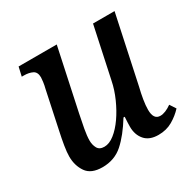

<svg xmlns="http://www.w3.org/2000/svg" viewBox="-126 -668 819 811"><g transform="rotate(-30 283.5 -263.0)"><path d="M154 10Q99 10 76.5 -22.5Q54 -55 54 -99Q54 -120 59 -150.5Q64 -181 71 -213L110 -397Q114 -412 116 -427.5Q118 -443 118 -449Q118 -475 101 -483.5Q84 -492 59 -492H49L59 -536H245L181 -236Q174 -203 168 -170Q162 -137 162 -115Q162 -94 171 -77.5Q180 -61 204 -61Q228 -61 253.5 -81Q279 -101 302 -134Q325 -167 343 -207.5Q361 -248 369 -288L422 -536H527L457 -208Q450 -180 445.5 -152.5Q441 -125 441 -104Q441 -56 474 -56Q498 -56 529 -78L548 -49Q526 -25 496 -7.5Q466 10 427 10Q383 10 361 -15.5Q339 -41 339 -80Q339 -90 339.5 -102Q340 -114 341 -128H335Q295 -63 254 -26.5Q213 10 154 10Z"/></g></svg>

Font: Noto Serif SemiCondensed Medium
Style: Italic
Weight: 500
Width: 4
Italic angle: -12°
Designer: Monotype Design Team
Foundry: Monotype Imaging Inc.
Version: Version 2.013